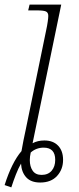

<svg xmlns="http://www.w3.org/2000/svg" viewBox="-30 -780 342 831"><path d="M-10 21Q21 -77 63 -126Q67 -150 71.5 -172Q76 -194 81 -217L170 -650Q174 -668 176.5 -685.5Q179 -703 179 -711Q179 -726 168.5 -730.5Q158 -735 131 -735H92L98 -760H235L111 -160Q133 -172 162 -172Q200 -172 221.5 -149.5Q243 -127 243 -88Q243 -47 217 -18.5Q191 10 144 10Q104 10 83.5 -12.5Q63 -35 61 -72Q49 -51 38.5 -24Q28 3 19 31ZM150 -23Q178 -23 193.5 -41Q209 -59 209 -88Q209 -141 159 -141Q127 -141 103 -120Q99 -102 99 -87Q99 -59 111.5 -41Q124 -23 150 -23Z"/></svg>

Font: Noto Serif ExtraLight
Style: Italic
Weight: 200
Italic angle: -12°
Designer: Monotype Design Team
Foundry: Monotype Imaging Inc.
Version: Version 2.014; ttfautohint (v1.8.4.7-5d5b)